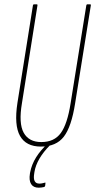

<svg xmlns="http://www.w3.org/2000/svg" viewBox="-20 -675 442 892"><path d="M170 6Q101 6 73 -43.5Q45 -93 61 -197L133 -650Q134 -655 139 -655H150Q155 -655 154 -650L82 -196Q66 -102 90 -58.5Q114 -15 172 -15Q232 -15 262.5 -57Q293 -99 308 -195L381 -650Q382 -655 386 -655H398Q403 -655 402 -650L329 -195Q312 -86 276.5 -40Q241 6 170 6ZM160 197Q135 197 124.5 180Q114 163 119 132L120 126Q127 89 148 55.5Q169 22 202 -8L213 -1Q182 30 163.5 61.5Q145 93 140 124L139 131Q131 178 163 178Q171 178 176.5 176.5Q182 175 187 174Q189 173 190.5 173.5Q192 174 191 177L190 187Q189 193 184 194Q179 195 173 196Q167 197 160 197Z"/></svg>

Font: Sofia Sans Extra Condensed Thin
Style: Italic
Weight: 250
Italic angle: -9°
Version: Version 4.100